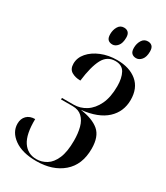

<svg xmlns="http://www.w3.org/2000/svg" viewBox="-222 -998 953 1102"><g transform="rotate(30 254.5 -447.0)"><path d="M208 11Q115 11 61.5 -27.5Q8 -66 8 -122Q8 -155 28 -175Q48 -195 83 -195Q81 -94 113 -46.5Q145 1 203 1Q238 1 269 -18Q300 -37 319 -81Q338 -125 338 -199Q338 -247 328 -285Q318 -323 294.5 -345Q271 -367 232 -367H154L156 -377H232Q276 -377 313.5 -401Q351 -425 374 -473Q397 -521 397 -594Q397 -647 379 -680.5Q361 -714 316 -714Q262 -714 235.5 -664Q209 -614 197 -516Q163 -516 138.5 -530.5Q114 -545 114 -581Q114 -620 142 -652.5Q170 -685 217.5 -704.5Q265 -724 322 -724Q404 -724 453.5 -683Q503 -642 503 -564Q503 -486 448 -435Q393 -384 284 -372Q365 -361 407 -325.5Q449 -290 449 -209Q449 -103 382.5 -46Q316 11 208 11ZM409 -787Q391 -787 380 -797.5Q369 -808 369 -833Q369 -861 382.5 -883Q396 -905 421 -905Q439 -905 449.5 -894.5Q460 -884 460 -860Q460 -824 444.5 -805.5Q429 -787 409 -787ZM252 -787Q233 -787 222.5 -797.5Q212 -808 212 -833Q212 -861 225 -883Q238 -905 263 -905Q281 -905 291.5 -894.5Q302 -884 302 -861Q302 -824 286.5 -805.5Q271 -787 252 -787Z"/></g></svg>

Font: Noto Serif Display ExtraCondensed SemiBold
Style: Italic
Weight: 600
Width: 2
Italic angle: -12°
Designer: Monotype Design Team
Foundry: Monotype Imaging Inc.
Version: Version 2.009